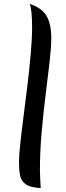

<svg xmlns="http://www.w3.org/2000/svg" viewBox="-20 -946 339 981"><path d="M77 -117Q77 -150 83.5 -211Q90 -272 100 -349Q110 -426 120 -509Q130 -592 137 -670Q144 -748 144 -809Q144 -850 141 -880.5Q138 -911 132 -926Q195 -905 218.5 -863.5Q242 -822 242 -751Q242 -705 233.5 -631Q225 -557 213.5 -465Q202 -373 193 -273Q184 -173 184 -75Q184 -52 185.5 -29.5Q187 -7 188 15Q135 12 111.5 -4.5Q88 -21 82.5 -49.5Q77 -78 77 -117Z"/></svg>

Font: Merienda Medium
Style: Regular
Weight: 500
Designer: Eduardo Rodriguez Tunni
Foundry: Eduardo Rodriguez Tunni
Version: Version 2.001; ttfautohint (v1.8.4.7-5d5b)